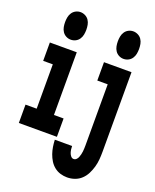

<svg xmlns="http://www.w3.org/2000/svg" viewBox="-176 -869 951 1180"><g transform="rotate(20 300.0 -278.5)"><path d="M142 -590Q126 -590 111.5 -597.5Q97 -605 88 -618.5Q79 -632 76 -648Q73 -664 73 -680Q73 -696 76 -712Q79 -728 88 -741.5Q97 -755 111.5 -762.5Q126 -770 142 -770Q158 -770 173 -762.5Q188 -755 197 -741.5Q206 -728 209 -712Q212 -696 212 -680Q212 -664 209 -648Q206 -632 197 -618.5Q188 -605 173.5 -597.5Q159 -590 142 -590ZM18 0V-120H91V-410H28V-530H204V-120H267V0ZM487 -590Q471 -590 456.5 -597.5Q442 -605 433 -618.5Q424 -632 421 -648Q418 -664 418 -680Q418 -696 421 -712Q424 -728 433 -741.5Q442 -755 456.5 -762.5Q471 -770 487 -770Q503 -770 518 -762.5Q533 -755 542 -741.5Q551 -728 554 -712Q557 -696 557 -680Q557 -664 554 -648Q551 -632 542 -618.5Q533 -605 518.5 -597.5Q504 -590 487 -590ZM410 213Q388 213 366 206.5Q344 200 326 185.5Q308 171 296 151.5Q284 132 276.5 110.5Q269 89 265.5 66.5Q262 44 261 21H374Q374 32 375.5 43Q377 54 380.5 64.5Q384 75 391.5 84Q399 93 410 93Q420 93 427.5 85.5Q435 78 438.5 68.5Q442 59 444.5 49.5Q447 40 448 30Q449 20 449.5 10Q450 0 450 -10V-410H382V-530H562V-10Q562 15 560 40.5Q558 66 551 90.5Q544 115 532.5 138Q521 161 502.5 178.5Q484 196 460 204.5Q436 213 410 213Z"/></g></svg>

Font: Iosevka Slab Heavy Extended
Style: Regular
Weight: 900
Width: 7
Monospace: yes
Designer: Belleve Invis
Foundry: Belleve Invis
Version: Version 11.1.0; ttfautohint (v1.8.3)